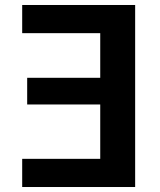

<svg xmlns="http://www.w3.org/2000/svg" viewBox="-20 -750 641 770"><path d="M382 -617H69V-730H522V0H69V-113H382V-331H89V-438H382Z"/></svg>

Font: Mplus 1p Bold
Style: Bold
Weight: 700
Version: Version 1.061